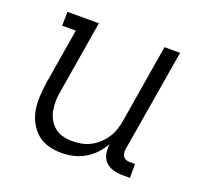

<svg xmlns="http://www.w3.org/2000/svg" viewBox="-98 -632 796 753"><g transform="rotate(20 300.0 -256.0)"><path d="M228 8Q199 8 172.5 0.5Q146 -7 126.5 -24Q107 -41 94 -65Q81 -89 76.5 -116Q72 -143 73.5 -171Q75 -199 79 -228L118 -462H61L62 -520H193L143 -218Q139 -198 138.5 -177.5Q138 -157 141.5 -137.5Q145 -118 154.5 -101Q164 -84 178.5 -72Q193 -60 212.5 -55Q232 -50 252 -50Q271 -50 290.5 -53.5Q310 -57 328 -66.5Q346 -76 361 -90Q376 -104 387 -121Q398 -138 404 -157Q410 -176 413 -194L467 -520H532L460 -89Q459 -81 460.5 -73.5Q462 -66 466.5 -60.5Q471 -55 478 -52.5Q485 -50 493 -50H515V8H483Q463 8 444 2.5Q425 -3 412 -16.5Q399 -30 395.5 -49.5Q392 -69 395 -89L396 -91Q383 -68 365 -48.5Q347 -29 324.5 -16Q302 -3 277 2.5Q252 8 228 8Z"/></g></svg>

Font: Iosevka HT Light Extended
Style: Italic
Weight: 300
Width: 7
Italic angle: -9°
Monospace: yes
Designer: Belleve Invis
Foundry: Belleve Invis
Version: Version 32.3.0; ttfautohint (v1.8.4)